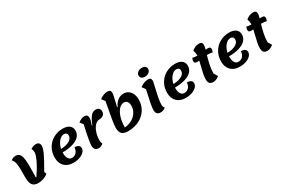

<svg xmlns="http://www.w3.org/2000/svg" viewBox="110 -2118 5034 3426"><g transform="rotate(-30 2626.5 -405.0)"><path d="M112 -318Q112 -411 100.5 -469.5Q89 -528 54 -564Q100 -600 154 -600Q198 -600 224.5 -575Q251 -550 264.5 -491Q278 -432 278 -329Q278 -157 275 -83H285Q381 -224 430.5 -329.5Q480 -435 480 -486Q480 -527 461 -564Q486 -581 515.5 -590.5Q545 -600 574 -600Q610 -600 629.5 -579.5Q649 -559 649 -520Q649 -470 607 -379Q565 -288 452 -93L472 -49Q437 -17 380.5 4Q324 25 273 25Q213 25 178 4.5Q143 -16 127 -62Q111 -108 111 -186Z M911 -232V-219Q911 -146 937 -105Q963 -64 1009 -64Q1065 -64 1101 -103Q1137 -142 1140 -206Q1192 -206 1219.5 -186.5Q1247 -167 1247 -130Q1247 -88 1213 -52.5Q1179 -17 1120.5 4Q1062 25 991 25Q874 25 808 -41Q742 -107 742 -223Q742 -330 791.5 -416Q841 -502 928 -551Q1015 -600 1123 -600Q1210 -600 1258 -562Q1306 -524 1306 -456Q1306 -387 1259 -337Q1212 -287 1123 -260Q1034 -233 911 -232ZM919 -300Q1033 -305 1095.5 -342.5Q1158 -380 1158 -444Q1158 -471 1141 -487.5Q1124 -504 1096 -504Q1036 -504 986.5 -446Q937 -388 919 -300Z M1416 -83Q1416 -121 1438.5 -243Q1461 -365 1489 -478L1439 -546Q1509 -599 1566 -599Q1602 -599 1619.5 -581Q1637 -563 1637 -531Q1637 -499 1628 -466Q1619 -433 1602 -390L1612 -385Q1654 -494 1697.5 -547Q1741 -600 1803 -600Q1844 -600 1867 -578Q1890 -556 1890 -517Q1890 -472 1859.5 -443.5Q1829 -415 1775 -415Q1726 -415 1683 -370.5Q1640 -326 1614 -251Q1588 -176 1588 -92Q1588 -41 1606 -16Q1562 25 1514 25Q1463 25 1439.5 -2Q1416 -29 1416 -83Z M2560 -370Q2560 -257 2503 -166.5Q2446 -76 2345 -25.5Q2244 25 2117 25Q2030 25 1990.5 -13Q1951 -51 1951 -138Q1951 -187 1969 -296Q1987 -405 2032 -644L1981 -713Q2018 -740 2060.5 -757Q2103 -774 2140 -774Q2179 -774 2195.5 -759Q2212 -744 2212 -709Q2212 -686 2205 -653Q2198 -620 2181 -548L2158 -450L2168 -445Q2200 -518 2254.5 -559Q2309 -600 2374 -600Q2429 -600 2471.5 -571.5Q2514 -543 2537 -491Q2560 -439 2560 -370ZM2391 -340Q2391 -396 2367.5 -427Q2344 -458 2301 -458Q2247 -458 2200 -408.5Q2153 -359 2124.5 -269Q2096 -179 2096 -63Q2178 -69 2245.5 -107Q2313 -145 2352 -206.5Q2391 -268 2391 -340Z M2770 -740Q2770 -782 2806 -808.5Q2842 -835 2887 -835Q2928 -835 2953.5 -815.5Q2979 -796 2979 -763Q2979 -721 2944.5 -694Q2910 -667 2862 -667Q2821 -667 2795.5 -686.5Q2770 -706 2770 -740ZM2692 -78Q2692 -118 2710.5 -214.5Q2729 -311 2764 -467L2713 -538Q2751 -566 2795 -583Q2839 -600 2877 -600Q2914 -600 2929.5 -584.5Q2945 -569 2945 -533Q2945 -519 2922 -422Q2896 -314 2880 -232.5Q2864 -151 2864 -92Q2864 -36 2890 -16Q2843 25 2790 25Q2739 25 2715.5 -0.5Q2692 -26 2692 -78Z M3226 -232V-219Q3226 -146 3252 -105Q3278 -64 3324 -64Q3380 -64 3416 -103Q3452 -142 3455 -206Q3507 -206 3534.5 -186.5Q3562 -167 3562 -130Q3562 -88 3528 -52.5Q3494 -17 3435.5 4Q3377 25 3306 25Q3189 25 3123 -41Q3057 -107 3057 -223Q3057 -330 3106.5 -416Q3156 -502 3243 -551Q3330 -600 3438 -600Q3525 -600 3573 -562Q3621 -524 3621 -456Q3621 -387 3574 -337Q3527 -287 3438 -260Q3349 -233 3226 -232ZM3234 -300Q3348 -305 3410.5 -342.5Q3473 -380 3473 -444Q3473 -471 3456 -487.5Q3439 -504 3411 -504Q3351 -504 3301.5 -446Q3252 -388 3234 -300Z M4139 -499Q4139 -474 4123 -439Q4084 -451 4031 -451H4010Q3983 -358 3965.5 -274Q3948 -190 3947 -106L3994 -27Q3966 -2 3933.5 11.5Q3901 25 3871 25Q3826 25 3800 1.5Q3774 -22 3774 -86Q3774 -134 3786.5 -196Q3799 -258 3822 -348L3842 -432Q3816 -430 3803 -430Q3769 -430 3756 -440.5Q3743 -451 3743 -477Q3743 -506 3759 -538Q3796 -526 3852 -526H3858V-532Q3858 -585 3839 -638Q3868 -665 3907.5 -681.5Q3947 -698 3987 -698Q4024 -698 4039.5 -682Q4055 -666 4055 -629Q4055 -606 4038 -545Q4066 -547 4079 -547Q4113 -547 4126 -536.5Q4139 -526 4139 -499Z M4340 -232V-219Q4340 -146 4366 -105Q4392 -64 4438 -64Q4494 -64 4530 -103Q4566 -142 4569 -206Q4621 -206 4648.5 -186.5Q4676 -167 4676 -130Q4676 -88 4642 -52.5Q4608 -17 4549.5 4Q4491 25 4420 25Q4303 25 4237 -41Q4171 -107 4171 -223Q4171 -330 4220.5 -416Q4270 -502 4357 -551Q4444 -600 4552 -600Q4639 -600 4687 -562Q4735 -524 4735 -456Q4735 -387 4688 -337Q4641 -287 4552 -260Q4463 -233 4340 -232ZM4348 -300Q4462 -305 4524.5 -342.5Q4587 -380 4587 -444Q4587 -471 4570 -487.5Q4553 -504 4525 -504Q4465 -504 4415.5 -446Q4366 -388 4348 -300Z M5253 -499Q5253 -474 5237 -439Q5198 -451 5145 -451H5124Q5097 -358 5079.5 -274Q5062 -190 5061 -106L5108 -27Q5080 -2 5047.5 11.5Q5015 25 4985 25Q4940 25 4914 1.5Q4888 -22 4888 -86Q4888 -134 4900.5 -196Q4913 -258 4936 -348L4956 -432Q4930 -430 4917 -430Q4883 -430 4870 -440.5Q4857 -451 4857 -477Q4857 -506 4873 -538Q4910 -526 4966 -526H4972V-532Q4972 -585 4953 -638Q4982 -665 5021.5 -681.5Q5061 -698 5101 -698Q5138 -698 5153.5 -682Q5169 -666 5169 -629Q5169 -606 5152 -545Q5180 -547 5193 -547Q5227 -547 5240 -536.5Q5253 -526 5253 -499Z"/></g></svg>

Font: Lemonada SemiBold
Style: Regular
Weight: 600
Designer: Mohamed Gaber (Arabic) Eduardo Tunni (Latin)
Foundry: Kief Type Foundry
Version: Version 3.006